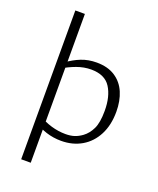

<svg xmlns="http://www.w3.org/2000/svg" viewBox="-172 -868 964 1170"><g transform="rotate(20 310.0 -282.5)"><path d="M172 200H110V-765H172ZM299.5 11.5Q248.5 11.5 201.8 -3.5Q155 -18.5 116.5 -47L128.5 -90.5Q171 -64 217.5 -50.2Q264 -36.5 310.5 -36.5Q342.5 -36.5 367 -44.2Q391.5 -52 416.5 -70Q448 -93 467.8 -133.8Q487.5 -174.5 487.5 -251.5Q487.5 -344.5 450.5 -402.2Q413.5 -460 324.5 -460Q278.5 -460 231.8 -443Q185 -426 139 -397.5L142 -445.5H156.5Q197 -475.5 242.2 -493.5Q287.5 -511.5 342 -511.5Q414 -511.5 462 -480Q510 -448.5 533 -394.2Q556 -340 556 -270Q556 -183.5 523.2 -120Q490.5 -56.5 432.5 -22.5Q374.5 11.5 299.5 11.5Z"/></g></svg>

Font: Monaspace Argon Var ExtraLight
Style: Regular
Weight: 200
Designer: Riley Cran and the Lettermatic Team
Version: Version 1.200 (Monaspace Argon Var)